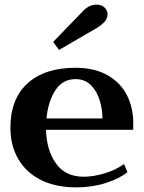

<svg xmlns="http://www.w3.org/2000/svg" viewBox="-20 -800 623 830"><path d="M235 -584 210 -619 332 -745Q362 -780 396 -780Q420 -780 432.5 -767Q445 -754 445 -738Q445 -721 432.5 -706.5Q420 -692 395 -677ZM556 -239H179Q181 -152 221.5 -94Q262 -36 342 -36Q383 -36 432 -50.5Q481 -65 516 -91L531 -56Q497 -28 437.5 -9Q378 10 309 10Q221 10 157 -22Q93 -54 59 -112.5Q25 -171 25 -248Q25 -372 99 -439.5Q173 -507 306 -507Q389 -507 445.5 -474.5Q502 -442 529 -388Q556 -334 556 -268ZM423 -288Q423 -325 411.5 -364.5Q400 -404 374 -431Q348 -458 306 -458Q251 -458 219.5 -410Q188 -362 181 -288Z"/></svg>

Font: Trirong Bold
Style: Regular
Weight: 700
Designer: Katatrad Team
Foundry: CadsonDemak
Version: Version 1.000